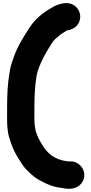

<svg xmlns="http://www.w3.org/2000/svg" viewBox="-20 -797 579 1217"><path d="M423.1 226H413.6L400 224.3C395.7 223.5 382 221.1 375.4 219.6C343.7 212.5 312.6 194.4 297.5 181.2C263.1 151.1 246.8 122 223.2 77.5C217.3 65.6 211.9 49.4 206.2 33.3C202.2 13.1 198 -13.4 198 -38V-114C198 -182.1 201.4 -251.1 210.7 -309.3C214.4 -335.1 219.9 -346.2 227.6 -370.8C242.6 -409.5 265.5 -453.7 287.2 -488.7C301.4 -511.1 316 -537.2 327.7 -547.4C347.3 -565.3 366.8 -581.8 387.1 -593.1C395.4 -597.7 402.2 -603.5 403.3 -604C405 -604 406.8 -604.2 408.4 -604.6C430.4 -609.5 454.6 -616.7 472.3 -641.5C502.4 -683.6 488.3 -735.8 452.5 -761.3C417.1 -786.7 376.7 -776.7 348.9 -767.8C326.7 -760.7 314.1 -751.4 300.6 -743.7C249.2 -714.3 205.3 -677.6 170.2 -626.8C132.8 -568.1 88.9 -503.1 64.4 -426.2C54.5 -399.9 45.4 -373.4 40.3 -334.9C28.2 -269.2 25 -189.1 25 -113V-38C25 -6.6 27.2 21.4 32.5 51.8C39.4 83.5 44.8 91.1 51.1 113.4C64 152.2 84 188.6 104.1 218.7C115.6 236.5 127 257.3 143.3 273.7L162.3 292.7C182.9 313.2 205 331.9 235.2 348C250.9 356.5 267.2 363.9 277.4 368.7C310.1 383.9 335.7 389.9 374.3 394.7L391.1 397.7C429.3 403.1 467.3 398.2 492.8 368.9C546 307.9 493.2 221.3 423.1 226Z"/></svg>

Font: Smoothie
Style: Bd
Weight: 700
Foundry: Cannot Into Space Fonts
Version: Version 0.8